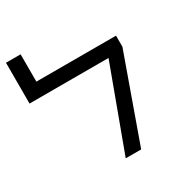

<svg xmlns="http://www.w3.org/2000/svg" viewBox="-176 -891 972 1023"><g transform="rotate(-30 310.0 -380.0)"><path d="M491 -509H5V-760H95V-592H585V-524L398 0H303Z"/></g></svg>

Font: Noto Sans Hebrew
Style: Regular
Weight: 400
Designer: Monotype Design Team
Foundry: Monotype Imaging Inc.
Version: Version 1.000